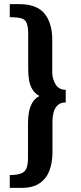

<svg xmlns="http://www.w3.org/2000/svg" viewBox="-20 -759 389 926"><path d="M73 -739Q158 -739 195 -693Q232 -647 232 -568V-409Q232 -380 247.5 -353Q263 -326 297 -326V-265Q272 -265 258 -251.5Q244 -238 238.5 -217.5Q233 -197 233 -176V-23Q233 25 218.5 63.5Q204 102 171.5 124.5Q139 147 86 147H27V85Q62 85 81 78Q100 71 107.5 53Q115 35 115 1V-165Q115 -189 119 -214.5Q123 -240 135 -262Q147 -284 170 -296Q147 -309 135 -330Q123 -351 119.5 -376.5Q116 -402 116 -426V-592Q116 -629 109 -647Q102 -665 83 -670.5Q64 -676 27 -676V-739Z"/></svg>

Font: Rosario Light
Style: Bold
Weight: 700
Version: Version 1.101; ttfautohint (v1.8.1.43-b0c9)